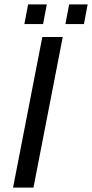

<svg xmlns="http://www.w3.org/2000/svg" viewBox="-20 -857 420 877"><path d="M266.6 -688 132.8 0H39.6L173.3 -688ZM380.4 -836.9 363.3 -747.1H278.8L295.9 -836.9ZM193.8 -836.9 176.8 -747.1H91.3L108.4 -836.9Z"/></svg>

Font: Arimo
Style: Italic
Weight: 400
Italic angle: -12°
Designer: Steve Matteson
Foundry: Monotype Imaging Inc.
Version: Version 1.33